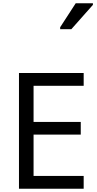

<svg xmlns="http://www.w3.org/2000/svg" viewBox="-20 -1164 596 1184"><path d="M496 0H97V-714H496V-635H187V-412H478V-334H187V-79H496ZM351 -984V-996L447 -1144H553V-1134L420 -984Z"/></svg>

Font: Noto Sans Tifinagh APT
Style: Regular
Weight: 400
Designer: JamraPatel
Foundry: JamraPatel LLC
Version: Version 2.006; ttfautohint (v1.8.4.7-5d5b)